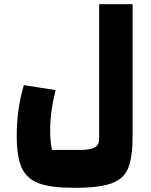

<svg xmlns="http://www.w3.org/2000/svg" viewBox="-20 -658 724 918"><path d="M360 59Q408 59 431 48Q454 37 454 6V-638H614V-9Q614 94 593 145.5Q572 197 513.5 218.5Q455 240 336 240Q224 240 166 218.5Q108 197 84 144.5Q60 92 60 -9Q60 -136 94 -251L246 -227Q220 -126 220 -39Q220 26 229 59Z"/></svg>

Font: Changa ExtraBold
Style: Regular
Weight: 800
Designer: Eduardo Rodriguez Tunni
Foundry: Eduardo Rodriguez Tunni
Version: Version 2.002; ttfautohint (v1.5) -l 8 -r 50 -G 220 -x 14 -H